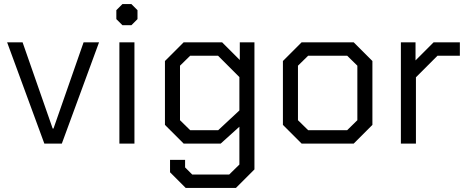

<svg xmlns="http://www.w3.org/2000/svg" viewBox="-20 -706 2301 944"><path d="M15 -498H91L239 -74H243L391 -498H467L284 0H198Z M552 -612V-656L582 -686H626L656 -656V-612L626 -582H582ZM567 -498H641V0H567Z M1231 -498V127L1140 218H893L816 141V80H890V117L925 152H1107L1157 103V-83L1065 0H883L791 -92V-406L883 -498H1072L1159 -411V-498ZM1157 -327 1052 -432H915L865 -383V-115L915 -66H1053L1157 -163Z M1371 -92V-406L1463 -498H1719L1811 -406V-92L1719 0H1463ZM1687 -66 1737 -115V-383L1687 -432H1495L1445 -383V-115L1495 -66Z M1951 -498H2023V-409L2112 -498H2241V-432H2131L2025 -326V0H1951Z"/></svg>

Font: Chakra Petch
Style: Regular
Weight: 400
Designer: Katatrad Aksorn Co.,Ltd.
Foundry: Cadson Demak Co.,Ltd.
Version: Version 1.000; ttfautohint (v1.6)